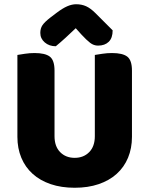

<svg xmlns="http://www.w3.org/2000/svg" viewBox="-20 -867 704 905"><path d="M332 18Q269 18 219 1Q169 -16 134 -47.5Q99 -79 80.5 -123.5Q62 -168 62 -222V-608Q74 -610 97 -613.5Q120 -617 143 -617Q193 -617 215 -600Q237 -583 237 -534V-225Q237 -177 263.5 -150Q290 -123 332 -123Q374 -123 400.5 -150Q427 -177 427 -225V-608Q439 -610 462 -613.5Q485 -617 508 -617Q558 -617 580 -600Q602 -583 602 -534V-222Q602 -168 583.5 -123.5Q565 -79 530 -47.5Q495 -16 445 1Q395 18 332 18ZM337 -734Q313 -711 289 -689Q265 -667 243 -649Q212 -649 191 -667Q170 -685 170 -712Q170 -733 180 -748Q190 -763 217 -784L246 -806Q275 -828 297 -837.5Q319 -847 339 -847Q365 -847 386 -837.5Q407 -828 430 -805L511 -724Q511 -688 492.5 -670Q474 -652 442 -652Q422 -652 405 -665Q388 -678 364 -704Z"/></svg>

Font: Baloo Da 2 ExtraBold
Style: Regular
Weight: 800
Designer: Noopur Datye, Sulekha Rajkumar and Ek Type
Foundry: Ek Type
Version: Version 1.640;hotconv 1.0.111;makeotfexe 2.5.65597; ttfautoh